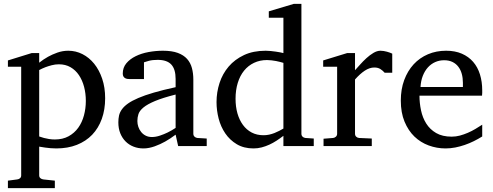

<svg xmlns="http://www.w3.org/2000/svg" viewBox="-20 -757 2553 995"><path d="M424.8 -233.9Q424.8 -272.5 415.8 -306.9Q406.7 -341.3 389.2 -367.4Q371.6 -393.6 345.5 -408.7Q319.3 -423.8 285.2 -423.8Q266.1 -423.8 247.8 -418.9Q229.5 -414.1 215.3 -408.7Q198.7 -402.3 183.1 -394V-49.8Q194.8 -45.4 208 -42Q219.2 -39.1 233.9 -36.6Q248.5 -34.2 264.2 -34.2Q305.2 -34.2 335.4 -50.8Q365.7 -67.4 385.5 -95Q405.3 -122.6 415 -158.7Q424.8 -194.8 424.8 -233.9ZM524.9 -248Q524.9 -189 507.6 -140.9Q490.2 -92.8 457.8 -58.8Q425.3 -24.9 378.2 -6.3Q331.1 12.2 272 12.2Q258.3 12.2 242.7 11Q227.1 9.8 213.9 7.8Q198.2 5.9 183.1 2.9V151.9Q183.1 161.1 189.5 166.5Q195.8 171.9 205.1 172.9L264.2 179.2V217.8H21V179.2L68.8 172.9Q78.1 171.9 84 166.5Q89.8 161.1 89.8 151.9V-411.1H21V-443.8L144 -481.9H183.1V-432.1Q204.6 -449.2 229 -462.9Q250 -474.6 277.3 -484.4Q304.7 -494.1 334 -494.1Q372.6 -494.1 407.2 -476.6Q441.9 -459 468 -426.8Q494.1 -394.5 509.5 -349.1Q524.9 -303.7 524.9 -248Z M890.1 -267.1Q822.8 -250 783.2 -233.4Q743.7 -216.8 723.4 -200Q703.1 -183.1 697.5 -165.8Q691.9 -148.4 691.9 -129.9Q691.9 -114.3 697 -99.4Q702.1 -84.5 711.7 -72.8Q721.2 -61 735.1 -54Q749 -46.9 767.1 -46.9Q787.1 -46.9 808.8 -54.2Q830.6 -61.5 848.6 -70.3Q869.6 -80.6 890.1 -94.2ZM903.3 0 890.1 -59.1Q863.8 -39.1 835.9 -23.4Q823.7 -16.6 810.1 -10.3Q796.4 -3.9 782 1.2Q767.6 6.3 752.7 9.3Q737.8 12.2 723.1 12.2Q695.8 12.2 672.1 2.9Q648.4 -6.3 630.9 -23.9Q613.3 -41.5 603.3 -66.4Q593.3 -91.3 593.3 -123Q593.3 -141.6 596.9 -158.2Q600.6 -174.8 611.8 -190.4Q623 -206.1 643.3 -220.5Q663.6 -234.9 696.5 -249Q729.5 -263.2 777.1 -277.1Q824.7 -291 890.1 -305.2V-348.1Q890.1 -398.4 867.7 -422.6Q845.2 -446.8 796.9 -446.8Q770.5 -446.8 752 -441.9Q733.4 -437 726.1 -434.1V-347.2H653.3Q646.5 -347.2 639.9 -348.1Q633.3 -349.1 627.9 -352.3Q622.6 -355.5 619.4 -361.1Q616.2 -366.7 616.2 -376Q616.2 -406.7 634.8 -429Q653.3 -451.2 683.1 -465.8Q712.9 -480.5 750 -487.3Q787.1 -494.1 824.2 -494.1Q870.6 -494.1 901.1 -482.9Q931.6 -471.7 949.5 -451.7Q967.3 -431.6 974.6 -404.3Q981.9 -377 981.9 -344.2V-64Q981.9 -54.7 988 -48.8Q994.1 -43 1002.9 -42L1051.3 -39.1V0Z M1448.7 -431.2Q1442.4 -433.1 1432.4 -435.8Q1422.4 -438.5 1410.9 -440.7Q1399.4 -442.9 1387 -444.3Q1374.5 -445.8 1363.8 -445.8Q1326.7 -445.8 1296.4 -431.4Q1266.1 -417 1244.9 -390.9Q1223.6 -364.7 1212.2 -327.6Q1200.7 -290.5 1200.7 -245.1Q1200.7 -204.1 1210.4 -169.7Q1220.2 -135.3 1238.8 -109.9Q1257.3 -84.5 1284.2 -70.3Q1311 -56.2 1345.7 -56.2Q1360.8 -56.2 1375 -59.3Q1389.2 -62.5 1402.3 -67.6Q1415.5 -72.8 1427.2 -78.9Q1439 -85 1448.7 -90.8ZM1448.7 0V-53.2Q1431.6 -40 1413.3 -28.1Q1395 -16.1 1375.7 -7.3Q1356.4 1.5 1336.2 6.8Q1315.9 12.2 1293.9 12.2Q1243.7 12.2 1207.3 -9.5Q1170.9 -31.2 1147.5 -65.7Q1124 -100.1 1113 -142.8Q1102.1 -185.5 1102.1 -228Q1102.1 -278.8 1117.7 -326.9Q1133.3 -375 1165 -412.1Q1196.8 -449.2 1244.6 -471.7Q1292.5 -494.1 1356.9 -494.1Q1368.7 -494.1 1382.3 -492.7Q1396 -491.2 1408.9 -489.5Q1421.9 -487.8 1432.4 -485.6Q1442.9 -483.4 1448.7 -481.9V-665H1373V-698.2L1502 -736.8H1542V-64Q1542 -54.7 1547.9 -48.8Q1553.7 -43 1563 -42L1606 -39.1V0Z M1973.6 -379.9Q1963.9 -391.1 1951.2 -399.2Q1938.5 -407.2 1919.9 -407.2Q1895.5 -407.2 1870.6 -390.9Q1845.7 -374.5 1819.8 -345.2V-64Q1819.8 -54.7 1825.7 -48.8Q1831.5 -43 1840.8 -42L1906.7 -39.1V0H1656.7V-38.1L1706.1 -42Q1714.8 -43 1720.9 -48.8Q1727.1 -54.7 1727.1 -64V-411.1H1654.8V-443.8L1778.8 -481.9H1819.8V-393.1Q1830.6 -404.8 1845.9 -422.1Q1861.3 -439.5 1878.9 -455.6Q1896.5 -471.7 1915.3 -482.9Q1934.1 -494.1 1951.7 -494.1Q1959.5 -494.1 1968.3 -492.7Q1977.1 -491.2 1985.4 -489Q1993.7 -486.8 2000.7 -484.1Q2007.8 -481.4 2012.7 -479V-379.9Z M2479 -49.8Q2458 -36.6 2435.3 -25.4Q2412.6 -14.2 2388.4 -5.9Q2364.3 2.4 2339.4 7.3Q2314.5 12.2 2289.1 12.2Q2243.7 12.2 2201.7 -3.2Q2159.7 -18.6 2127.7 -49.3Q2095.7 -80.1 2076.4 -126.7Q2057.1 -173.3 2057.1 -235.8Q2057.1 -294.4 2074.7 -342Q2092.3 -389.6 2123.5 -423.6Q2154.8 -457.5 2197.8 -475.8Q2240.7 -494.1 2292 -494.1Q2338.4 -494.1 2373.5 -478.8Q2408.7 -463.4 2432.1 -436.3Q2455.6 -409.2 2467.3 -371.3Q2479 -333.5 2479 -289.1V-275.9Q2479 -268.1 2478 -261.2H2153.8Q2153.8 -223.1 2161.9 -185.1Q2169.9 -147 2189 -116.7Q2208 -86.4 2240.2 -67.6Q2272.5 -48.8 2320.8 -48.8Q2342.3 -48.8 2363.3 -54.4Q2384.3 -60.1 2404.5 -68.8Q2424.8 -77.6 2443.4 -88.6Q2461.9 -99.6 2479 -110.8ZM2378.9 -328.1Q2378.9 -353 2373 -374.3Q2367.2 -395.5 2355.2 -411.1Q2343.3 -426.8 2325 -435.8Q2306.6 -444.8 2281.7 -444.8Q2256.8 -444.8 2235.4 -435.3Q2213.9 -425.8 2197.5 -407.7Q2181.2 -389.6 2171.1 -364Q2161.1 -338.4 2159.2 -306.2H2378.9Z"/></svg>

Font: Charis SIL
Style: Regular
Weight: 400
Foundry: SIL International
Version: Version 4.112